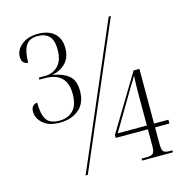

<svg xmlns="http://www.w3.org/2000/svg" viewBox="-106 -825 914 929"><g transform="rotate(-15 351.0 -360.5)"><path d="M158 -279Q102 -279 73 -305Q44 -331 44 -363Q44 -383 53.5 -392Q63 -401 75 -401Q75 -344 92 -316.5Q109 -289 158 -289Q200 -289 226 -315Q252 -341 252 -399Q252 -506 140 -506H114V-516H144Q184 -516 210.5 -542.5Q237 -569 237 -623Q237 -671 217 -691.5Q197 -712 160 -712Q117 -712 100 -683Q83 -654 83 -599Q70 -599 60.5 -608Q51 -617 51 -637Q51 -671 82 -696.5Q113 -722 164 -722Q217 -722 246 -695.5Q275 -669 275 -621Q275 -575 249.5 -548Q224 -521 183 -512V-511Q230 -504 260 -480.5Q290 -457 290 -403Q290 -341 252 -310Q214 -279 158 -279ZM210 0 517 -714H528L221 0ZM493 1V-9H521Q541 -9 550 -17Q559 -25 559 -54V-138H398V-153L566 -431H595V-157H667V-138H595V-54Q595 -25 603 -17Q611 -9 631 -9H647V1ZM413 -157H559V-312Q559 -334 559.5 -359Q560 -384 562 -407Q557 -398 549.5 -385.5Q542 -373 534 -361Z"/></g></svg>

Font: Noto Serif Display Condensed ExtraLight
Style: Regular
Weight: 200
Width: 3
Designer: Monotype Design Team
Foundry: Monotype Imaging Inc.
Version: Version 2.009